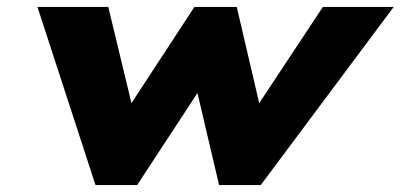

<svg xmlns="http://www.w3.org/2000/svg" viewBox="-20 -533 1154 553"><path d="M375 0 548.7 -265 611 0H731L1113.9 -513H909.9L726.6 -236L661.9 -513H539.9L358.6 -236L291.9 -513H87.9L255 0Z"/></svg>

Font: Hussar
Style: BdOblTwo
Weight: 700
Foundry: Cannot Into Space Fonts
Version: Version 2.00